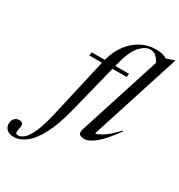

<svg xmlns="http://www.w3.org/2000/svg" viewBox="-391 -891 1189 1272"><g transform="rotate(30 204.0 -255.0)"><path d="M152 -118.5Q120 9.5 78.8 86.8Q37.5 164 -8 198.2Q-53.5 232.5 -97.5 232.5Q-132 232.5 -151 215.5Q-170 198.5 -170 171Q-170 149 -156.8 132.8Q-143.5 116.5 -120 116.5Q-100 116.5 -93.5 127.2Q-87 138 -93 165.5Q-99 193 -95.2 201Q-91.5 209 -78.5 209Q-55 209 -31.2 187.2Q-7.5 165.5 16.2 111.2Q40 57 62 -40.5L163.5 -486H66.5L71 -512H170Q191 -589.5 231.5 -640.5Q272 -691.5 323.2 -716.8Q374.5 -742 428 -742Q457 -742 476.8 -737.8Q496.5 -733.5 515 -722L576 -742H577.5L358 -58Q376.5 -59 413.2 -82Q450 -105 507 -165L511.5 -161.5Q447 -70.5 397.8 -30.2Q348.5 10 315.5 10Q283.5 10 274.5 -2.5Q265.5 -15 275.5 -46L474 -664.5Q455.5 -697.5 439 -710Q422.5 -722.5 397.5 -722.5Q359.5 -722.5 320.2 -678.5Q281 -634.5 254.5 -528L250.5 -512H356L351.5 -486H244Z"/></g></svg>

Font: Newsreader 72pt
Style: Italic
Weight: 400
Italic angle: -17°
Designer: Hugues Gentile
Foundry: Production Type
Version: Version 1.003; ttfautohint (v1.8.3)